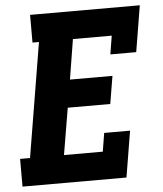

<svg xmlns="http://www.w3.org/2000/svg" viewBox="-53 -781 705 828"><g transform="rotate(-5 300.0 -367.5)"><path d="M11 0V-120H54L136 -615H108V-735H583L550 -535H438L451 -615H283L255 -442H439L419 -322H235L201 -120H369L382 -200H494L461 0Z"/></g></svg>

Font: Iosevka Curly Slab HvEx
Style: Italic
Weight: 900
Width: 7
Italic angle: -9°
Monospace: yes
Designer: Belleve Invis
Foundry: Belleve Invis
Version: Version 11.1.0; ttfautohint (v1.8.3)